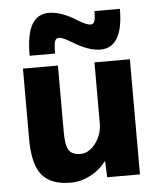

<svg xmlns="http://www.w3.org/2000/svg" viewBox="-54 -807 718 864"><g transform="rotate(-5 305.0 -375.0)"><path d="M325 -715Q364 -691 382 -691Q394 -691 399 -703Q404 -715 404 -750H519Q519 -575 416 -575Q362 -575 290 -620Q251 -644 234 -644Q221 -644 216 -630.5Q211 -617 211 -575H96Q96 -673 122 -716.5Q148 -760 199 -760Q254 -760 325 -715ZM219 -520V-220Q219 -158 234 -136.5Q249 -115 286 -115Q324 -115 354 -154.5Q384 -194 384 -247V-520H544V0H396L393 -72H391Q362 -34 319 -12Q276 10 231 10Q142 10 101.5 -38.5Q61 -87 61 -203V-520Z"/></g></svg>

Font: Mplus 1p ExtraBold
Style: Regular
Weight: 800
Version: Version 1.061